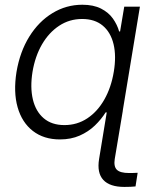

<svg xmlns="http://www.w3.org/2000/svg" viewBox="-20 -563 628 790"><path d="M491.7 206.1Q431.6 206.1 405 177.2Q378.4 148.4 387.7 91.3L420.4 -107.9H485.4L452.1 91.3Q447.3 122.1 460.9 135.5Q474.6 148.9 511.2 148.9Q517.6 148.9 527.8 148.7Q538.1 148.4 546.4 147.9L537.6 204.1Q528.8 205.1 516.8 205.6Q504.9 206.1 491.7 206.1ZM226.6 10.7Q160.2 10.7 115.2 -24.2Q70.3 -59.1 52.5 -121.6Q34.7 -184.1 47.9 -267.1Q62 -350.1 100.6 -412.4Q139.2 -474.6 195.8 -509Q252.4 -543.5 318.8 -543.5Q364.7 -543.5 395.8 -527.6Q426.8 -511.7 444.6 -486.6Q462.4 -461.4 470.2 -433.6H474.1L491.2 -535.6H555.7L467.3 0H403.8L419.9 -100.6H414.6Q397 -72.3 370.4 -46.6Q343.8 -21 307.9 -5.1Q272 10.7 226.6 10.7ZM245.1 -48.3Q297.4 -48.3 339.4 -76.2Q381.3 -104 409.4 -153.6Q437.5 -203.1 448.2 -267.6Q459 -332 447.3 -381.1Q435.5 -430.2 402.8 -457.5Q370.1 -484.9 317.9 -484.9Q265.6 -484.9 223.4 -457Q181.2 -429.2 152.8 -380.4Q124.5 -331.5 113.8 -267.6Q103.5 -203.6 115.2 -154.1Q127 -104.5 159.9 -76.4Q192.9 -48.3 245.1 -48.3Z"/></svg>

Font: Inter 20pt Light
Style: Italic
Weight: 300
Italic angle: -9.3988°
Version: Version 4.001;git-66647c0bb